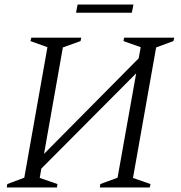

<svg xmlns="http://www.w3.org/2000/svg" viewBox="-20 -826 798 846"><path d="M10 0 12 -15 87 -43 189 -618 114 -645 118 -660H338L335 -645L257 -617L174 -148L591 -569L600 -618L524 -645L527 -660H748L744 -645L668 -617L566 -42L643 -15L640 0H420L422 -15L498 -43L580 -503L162 -83L155 -42L233 -15L231 0ZM315 -770 322 -806H568L561 -770Z"/></svg>

Font: Spectral Light
Style: Italic
Weight: 300
Italic angle: -10°
Designer: Jean-Baptiste Levee
Foundry: Production Type
Version: Version 2.001